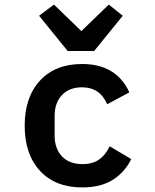

<svg xmlns="http://www.w3.org/2000/svg" viewBox="-20 -808 680 840"><path d="M88 -258Q88 -383 155 -455.5Q222 -528 339 -528Q489 -528 546 -404L449 -352Q417 -426 339 -426Q283 -426 251 -392Q219 -358 219 -301V-215Q219 -158 251 -124Q283 -90 341 -90Q385 -90 413.5 -110Q442 -130 460 -168L554 -112Q526 -54 473 -21Q420 12 340 12Q222 12 155 -60.5Q88 -133 88 -258ZM276 -585 151 -739 216 -788 336 -672 456 -788 517 -739 392 -585Z"/></svg>

Font: Writer SemiBold
Style: Regular
Weight: 600
Monospace: yes
Designer: Mike Abbink, Paul van der Laan, Pieter van Rosmalen
Foundry: Bold Monday
Version: Version 2.001 2020